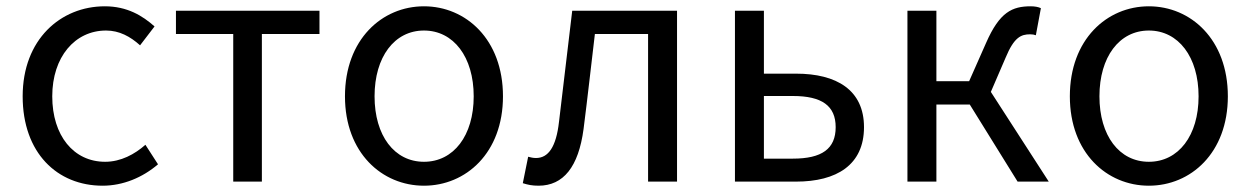

<svg xmlns="http://www.w3.org/2000/svg" viewBox="-20 -577 3973 610"><path d="M306 13C371 13 433 -13 482 -55L442 -117C408 -87 364 -63 314 -63C214 -63 146 -146 146 -271C146 -396 218 -480 317 -480C359 -480 394 -461 425 -433L471 -493C433 -527 384 -557 313 -557C173 -557 52 -452 52 -271C52 -91 162 13 306 13Z M721 0H812V-469H995V-543H539V-469H721Z M1327 13C1460 13 1578 -91 1578 -271C1578 -452 1460 -557 1327 -557C1194 -557 1076 -452 1076 -271C1076 -91 1194 13 1327 13ZM1327 -63C1233 -63 1170 -146 1170 -271C1170 -396 1233 -480 1327 -480C1421 -480 1485 -396 1485 -271C1485 -146 1421 -63 1327 -63Z M1691 13C1770 13 1818 -47 1834 -167C1847 -268 1858 -369 1870 -469H2039V0H2131V-543H1798C1784 -426 1770 -308 1756 -190C1747 -110 1722 -75 1683 -75C1673 -75 1666 -77 1658 -79L1641 5C1657 10 1670 13 1691 13Z M2315 0H2509C2638 0 2725 -53 2725 -173C2725 -291 2638 -343 2509 -343H2407V-543H2315ZM2407 -73V-272H2499C2591 -272 2635 -241 2635 -173C2635 -104 2591 -73 2499 -73Z M2863 0H2955V-245H3061L3213 0H3312L3128 -285L3175 -394C3202 -459 3224 -468 3253 -468C3261 -468 3265 -467 3271 -465L3287 -551C3279 -555 3267 -557 3255 -557C3196 -557 3156 -539 3113 -441L3059 -319H2955V-543H2863Z M3630 13C3763 13 3881 -91 3881 -271C3881 -452 3763 -557 3630 -557C3497 -557 3379 -452 3379 -271C3379 -91 3497 13 3630 13ZM3630 -63C3536 -63 3473 -146 3473 -271C3473 -396 3536 -480 3630 -480C3724 -480 3788 -396 3788 -271C3788 -146 3724 -63 3630 -63Z"/></svg>

Font: Noto Sans Mono CJK SC
Style: Regular
Weight: 400
Designer: Ryoko NISHIZUKA 西塚涼子 (kana, bopomofo & ideographs); Paul D. Hunt (Latin, Greek & Cyrillic); Sandoll Communications 산돌커뮤니
Foundry: Adobe
Version: Version 2.004;hotconv 1.0.118;makeotfexe 2.5.65603